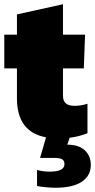

<svg xmlns="http://www.w3.org/2000/svg" viewBox="-20 -636 444 896"><path d="M293.9 39.1Q347.2 39.1 375.5 65.2Q403.8 91.3 403.8 133.8Q403.8 184.1 361.6 212.2Q319.3 240.2 237.8 240.2Q219.7 240.2 191.9 237.5Q164.1 234.9 152.8 231.9V157.2Q181.6 165 211.9 165Q280.8 165 280.8 129.9Q280.8 113.3 269.5 107.2Q258.3 101.1 235.8 101.1H167L194.8 4.9Q59.1 -20.5 59.1 -176.8V-316.9H0V-474.1H59.1V-568.8L273.9 -616.2V-474.1H377L371.1 -316.9H273.9V-189.9Q273.9 -165 287.1 -153.6Q300.3 -142.1 328.1 -142.1Q358.4 -142.1 388.2 -151.9V-14.2Q348.6 1.5 305.2 6.8Z"/></svg>

Font: Kanit ExtraBold
Style: Regular
Weight: 800
Designer: Katatrad Team
Foundry: CadsonDemak
Version: Version 1.000;PS 001.000;hotconv 1.0.88;makeotf.lib2.5.64775